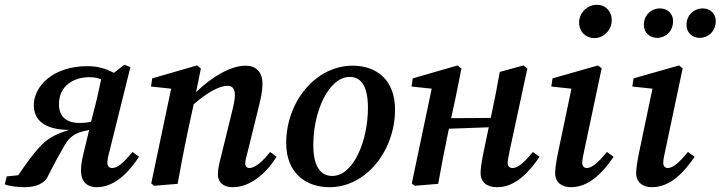

<svg xmlns="http://www.w3.org/2000/svg" viewBox="-32 -767 3006 801"><path d="M214 -332C214 -411 277 -445 342 -445C363 -445 377 -441 390 -436C380 -388 369 -339 356 -291L348 -259C333 -256 318 -254 301 -254C241 -254 214 -284 214 -332ZM-12 2C4 9 42 14 70 14C117 14 155 -1 169 -34C192 -80 215 -122 237 -160C256 -194 279 -210 314 -219L340 -225L317 -130C307 -88 306 -73 306 -53C306 -10 331 14 371 14C448 14 506 -50 548 -113L521 -133C483 -88 459 -66 436 -66C425 -66 416 -73 416 -87C416 -98 418 -111 425 -137L512 -487L487 -497L443 -463C409 -481 376 -491 332 -491C192 -491 110 -410 109 -329C109 -270 148 -226 256 -225C208 -210 173 -194 142 -163C111 -131 82 -92 44 -36L-4 -31Z M709 0C722 -72 735 -141 750 -212L776 -332C836 -384 885 -409 917 -409C936 -409 948 -398 948 -370C948 -351 941 -321 933 -289L893 -126C884 -90 877 -65 877 -39C877 -6 900 14 939 14C1016 14 1083 -50 1122 -113L1095 -133C1061 -90 1030 -66 1009 -66C998 -66 991 -73 991 -86C991 -96 996 -114 1002 -137L1048 -324C1056 -356 1063 -387 1063 -417C1063 -468 1035 -493 993 -493C930 -493 853 -447 786 -383L806 -481L790 -494L603 -440L598 -406L682 -397L599 -2L611 8Z M1343 14C1496 14 1616 -139 1616 -310C1616 -432 1541 -493 1439 -493C1285 -493 1162 -343 1162 -170C1162 -47 1242 14 1343 14ZM1354 -33C1309 -33 1275 -67 1275 -162C1275 -304 1340 -446 1427 -446C1472 -446 1503 -412 1503 -317C1503 -180 1443 -33 1354 -33Z M2042 14C2119 14 2176 -50 2219 -113L2191 -133C2154 -88 2129 -66 2106 -66C2095 -66 2086 -73 2086 -87C2086 -98 2090 -116 2094 -137L2168 -481L2152 -494L2053 -467C2043 -410 2032 -353 2020 -297L2015 -275L1850 -274L1868 -356L1893 -481L1877 -494L1690 -440L1685 -406L1769 -397L1686 -2L1698 8L1796 0C1809 -72 1822 -141 1837 -212L1841 -230L2007 -236L1984 -126C1977 -90 1973 -65 1973 -45C1973 -6 2000 14 2042 14Z M2284 -45C2284 -6 2312 14 2349 14C2428 14 2485 -50 2528 -113L2500 -133C2463 -88 2437 -66 2416 -66C2406 -66 2397 -73 2397 -87C2397 -98 2400 -116 2405 -137L2478 -482L2463 -494L2273 -440L2268 -406L2352 -397L2296 -130C2289 -95 2284 -65 2284 -45ZM2448 -608C2486 -608 2520 -642 2520 -682C2520 -721 2494 -747 2457 -747C2419 -747 2384 -714 2384 -673C2384 -633 2413 -608 2448 -608Z M2710 -609C2744 -609 2776 -636 2776 -679C2776 -711 2752 -732 2721 -732C2687 -732 2654 -706 2654 -663C2654 -629 2680 -609 2710 -609ZM2887 -609C2922 -609 2954 -636 2954 -679C2954 -711 2930 -732 2899 -732C2866 -732 2832 -706 2832 -663C2832 -629 2858 -609 2887 -609ZM2622 -45C2622 -6 2650 14 2687 14C2766 14 2823 -50 2866 -113L2838 -133C2801 -88 2775 -66 2754 -66C2744 -66 2735 -73 2735 -87C2735 -98 2738 -116 2743 -137L2816 -482L2801 -494L2611 -440L2606 -406L2690 -397L2634 -130C2627 -95 2622 -65 2622 -45Z"/></svg>

Font: Source Serif Pro Semibold
Style: Italic
Weight: 600
Italic angle: -12°
Designer: Frank Grießhammer
Foundry: Adobe Systems Incorporated
Version: Version 3.001;hotconv 1.0.111;makeotfexe 2.5.65597